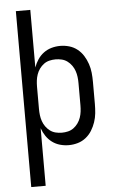

<svg xmlns="http://www.w3.org/2000/svg" viewBox="-62 -777 624 1033"><g transform="rotate(-5 250.0 -260.0)"><path d="M64 215V-735H142V-424Q150 -447 163.5 -467Q177 -487 196 -501Q215 -515 238 -521.5Q261 -528 285 -528Q310 -528 334 -521Q358 -514 377.5 -498.5Q397 -483 410 -462Q423 -441 431 -417.5Q439 -394 441.5 -369.5Q444 -345 444 -320V-200Q444 -175 441.5 -150.5Q439 -126 431 -102.5Q423 -79 410 -58Q397 -37 377.5 -21.5Q358 -6 334 1Q310 8 285 8Q261 8 238 1.5Q215 -5 196 -19Q177 -33 163.5 -53Q150 -73 142 -96V215ZM254 -62Q271 -62 287.5 -66Q304 -70 317.5 -80Q331 -90 341 -104Q351 -118 356.5 -134Q362 -150 364 -166.5Q366 -183 366 -200V-320Q366 -337 364 -353.5Q362 -370 356.5 -386Q351 -402 341 -416Q331 -430 317.5 -440Q304 -450 287.5 -454Q271 -458 254 -458Q237 -458 220.5 -454Q204 -450 190.5 -440Q177 -430 167 -416Q157 -402 151.5 -386Q146 -370 144 -353.5Q142 -337 142 -320V-200Q142 -183 144 -166.5Q146 -150 151.5 -134Q157 -118 167 -104Q177 -90 190.5 -80Q204 -70 220.5 -66Q237 -62 254 -62Z"/></g></svg>

Font: Huly
Style: Regular
Weight: 400
Designer: Belleve Invis
Foundry: Belleve Invis
Version: Version 33.2.5; ttfautohint (v1.8.4)